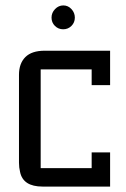

<svg xmlns="http://www.w3.org/2000/svg" viewBox="-20 -688 466 708"><path d="M386 0H137Q65 0 54 -54Q50 -70 50 -88V-412Q50 -454 73.5 -477.5Q97 -501 145 -501H386V-374H318V-432H130V-68H318V-126H386ZM213.5 -668Q231 -668 243.5 -654.5Q256 -641 256 -623Q256 -605 243.5 -592.5Q231 -580 213 -580Q195 -580 182.5 -592.5Q170 -605 170 -623Q170 -641 183 -654.5Q196 -668 213.5 -668Z"/></svg>

Font: Kelly Slab
Style: Regular
Weight: 400
Designer: Denis Masharov
Foundry: Denis Masharov
Version: Version 1.001